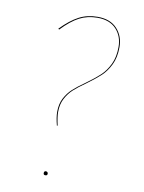

<svg xmlns="http://www.w3.org/2000/svg" viewBox="-80 -747 605 808"><g transform="rotate(10 222.5 -342.5)"><path d="M384 -580Q384 -536 368.5 -504.5Q353 -473 331.5 -453Q310 -433 273 -406Q240 -383 221.5 -366Q203 -349 190 -324.5Q177 -300 177 -267Q177 -246 185 -210L182 -209Q173 -243 173 -267Q173 -301 186 -325.5Q199 -350 218 -367.5Q237 -385 270 -408Q306 -434 328 -454.5Q350 -475 365 -506Q380 -537 380 -580Q380 -626 352 -656Q324 -686 272 -686Q229 -686 194.5 -668Q160 -650 121 -609L117 -612Q157 -653 192.5 -671.5Q228 -690 272 -690Q326 -690 355 -658.5Q384 -627 384 -580ZM162 -3Q162 -12 170 -12Q174 -12 176.5 -9.5Q179 -7 179 -3Q179 5 170 5Q162 5 162 -3Z"/></g></svg>

Font: Fira Sans Condensed Four
Style: Italic
Weight: 100
Width: 3
Italic angle: -8°
Designer: bBox Type GmbH & Carrois Corporate GbR & Edenspiekermann AG
Foundry: bBox Type GmbH & Carrois Corporate GbR & Edenspiekermann AG
Version: Version 4.301